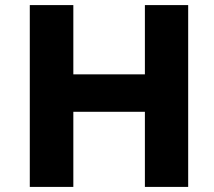

<svg xmlns="http://www.w3.org/2000/svg" viewBox="-20 -734 842 754"><path d="M97 -714H268V-442H549V-714H719V0H549V-295H268V0H97Z"/></svg>

Font: Nebula Sans Bold
Style: Regular
Weight: 700
Designer: Paul D. Hunt for Adobe (as Source Sans)
Foundry: Nebula Entertainment & Broadcasting LLC
Version: Version 1.010